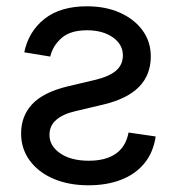

<svg xmlns="http://www.w3.org/2000/svg" viewBox="-20 -563 550 595"><path d="M55.2 -400.9Q68.4 -465.3 117.7 -504.4Q167 -543.5 249.5 -543.5Q307.1 -543.5 351.6 -523.7Q396 -503.9 421.6 -469Q447.3 -434.1 447.3 -388.2Q447.3 -331.1 410.9 -293.9Q374.5 -256.8 301.3 -239.3L212.9 -218.3Q174.8 -209.5 154.1 -191.4Q133.3 -173.3 133.3 -145Q133.3 -110.8 166.5 -87.9Q199.7 -64.9 255.4 -64.9Q307.6 -64.9 338.9 -86.7Q370.1 -108.4 378.4 -152.3L462.4 -140.1Q455.1 -90.3 427.2 -56.6Q399.4 -22.9 355.2 -5.9Q311 11.2 254.4 11.2Q192.9 11.2 145.8 -9Q98.6 -29.3 72 -65.7Q45.4 -102.1 45.4 -149.4Q45.4 -203.6 80.1 -240.5Q114.7 -277.3 189.9 -295.4L272.5 -314.9Q316.9 -325.2 338.9 -343.5Q360.8 -361.8 360.8 -391.6Q360.8 -425.3 329.6 -447.3Q298.3 -469.2 249.5 -469.2Q198.2 -469.2 170.9 -445.3Q143.6 -421.4 135.7 -387.7Z"/></svg>

Font: Inter 20pt
Style: Regular
Weight: 400
Version: Version 4.001;git-66647c0bb